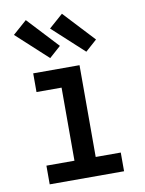

<svg xmlns="http://www.w3.org/2000/svg" viewBox="-86 -830 672 890"><g transform="rotate(-10 250.0 -384.5)"><path d="M75 0V-88H207V-432H89V-520H307V-88H425V0ZM349 -576 202 -711 268 -769 403 -624ZM179 -576 32 -711 98 -769 233 -624Z"/></g></svg>

Font: Iosevka Term Curly Semibold
Style: Regular
Weight: 600
Designer: Belleve Invis
Foundry: Belleve Invis
Version: Version 32.3.0